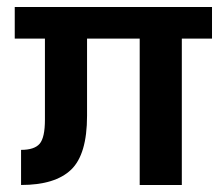

<svg xmlns="http://www.w3.org/2000/svg" viewBox="-20 -527 637 547"><path d="M584 -417H498V0H378V-417H228V-197Q228 -87 182.5 -43.5Q137 0 40 0V-100Q78 -100 93 -117.5Q108 -135 108 -186V-417H22V-507H584Z"/></svg>

Font: Hind Mysuru SemiBold
Style: Regular
Weight: 600
Designer: Manushi Parikh, Hitesh Malaviya
Foundry: Indian Type Foundry
Version: Version 0.703;PS 1.0;hotconv 1.0.86;makeotf.lib2.5.63406